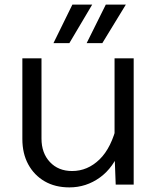

<svg xmlns="http://www.w3.org/2000/svg" viewBox="-20 -801 690 833"><path d="M160 -548V-200Q160 -137 196.5 -98Q233 -59 293 -59Q360 -59 412 -109.5Q464 -160 488 -263L503 -156Q473 -74 413.5 -31Q354 12 281 12Q219 12 173.5 -14.5Q128 -41 102.5 -88Q77 -135 77 -198V-548ZM560 -548V0H482L477 -132V-548ZM212 -614 294 -781H380L281 -614ZM356 -614 439 -781H526L424 -614Z"/></svg>

Font: Azeret Mono Thin Light
Style: Regular
Weight: 300
Version: Version 1.002